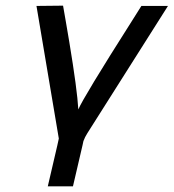

<svg xmlns="http://www.w3.org/2000/svg" viewBox="-20 -493 614 679"><path d="M109 -472 203 -473Q206 -458 213 -415.5Q220 -373 225 -345Q253 -176 257 -106Q275 -149 446 -418L480 -472H574L289 -22Q282 -10 281 -8L275 6Q273 16 272 20L238 166H149L183 20Q184 17 185.5 8.5Q187 0 188 -3Z"/></svg>

Font: Coval
Style: Book Italic
Weight: 350
Foundry: Context Ltd
Version: Version 001.000